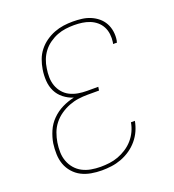

<svg xmlns="http://www.w3.org/2000/svg" viewBox="-136 -849 872 962"><g transform="rotate(-20 300.0 -367.5)"><path d="M244 8Q215 8 187 3Q159 -2 135.5 -14Q112 -26 94 -46.5Q76 -67 67 -92Q58 -117 57 -145.5Q56 -174 60 -203Q65 -234 78.5 -265.5Q92 -297 116.5 -321.5Q141 -346 171.5 -361Q202 -376 235 -383Q207 -392 184 -410Q161 -428 148.5 -453.5Q136 -479 134 -509.5Q132 -540 137 -570Q141 -595 150 -619.5Q159 -644 175.5 -665Q192 -686 214 -701.5Q236 -717 260.5 -726.5Q285 -736 310 -739.5Q335 -743 360 -743Q384 -743 408 -740Q432 -737 453.5 -728Q475 -719 492.5 -704.5Q510 -690 521 -670Q532 -650 535.5 -626Q539 -602 535 -578Q534 -576 533.5 -573.5Q533 -571 533 -568H512Q513 -571 513 -573Q513 -575 514 -577Q517 -598 514.5 -619.5Q512 -641 502.5 -659Q493 -677 477.5 -690Q462 -703 443 -710.5Q424 -718 403 -721Q382 -724 360 -724Q338 -724 315 -721Q292 -718 270 -709.5Q248 -701 227.5 -686.5Q207 -672 192.5 -653Q178 -634 169.5 -612Q161 -590 158 -567Q154 -544 154.5 -520Q155 -496 162.5 -475Q170 -454 184.5 -437Q199 -420 219 -410Q239 -400 262 -396Q285 -392 309 -392H369L366 -373H305Q280 -373 255 -369.5Q230 -366 205.5 -356.5Q181 -347 158.5 -331.5Q136 -316 119.5 -295Q103 -274 94 -249.5Q85 -225 81 -200Q77 -175 77.5 -149.5Q78 -124 86.5 -101Q95 -78 110.5 -60Q126 -42 147 -31Q168 -20 193 -15.5Q218 -11 244 -11Q267 -11 291 -14Q315 -17 338 -25.5Q361 -34 382.5 -48Q404 -62 420.5 -81Q437 -100 447.5 -122.5Q458 -145 462 -169H483Q478 -142 467 -117.5Q456 -93 438 -71.5Q420 -50 396.5 -34Q373 -18 347.5 -8.5Q322 1 295.5 4.5Q269 8 244 8Z"/></g></svg>

Font: Iosevka Curly ThExObl
Style: Regular
Weight: 100
Width: 7
Italic angle: -9°
Monospace: yes
Designer: Belleve Invis
Foundry: Belleve Invis
Version: Version 11.1.0; ttfautohint (v1.8.3)